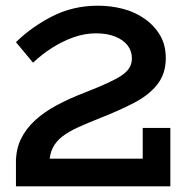

<svg xmlns="http://www.w3.org/2000/svg" viewBox="-20 -654 669 674"><path d="M36 0V-97H481V-205H578V0ZM562 -450Q562 -396 533 -358.5Q504 -321 451.5 -293.5Q399 -266 330 -239Q287 -222 254 -207Q221 -192 199 -175Q177 -158 165.5 -135.5Q154 -113 154 -84H36Q36 -130 53.5 -166Q71 -202 103 -231.5Q135 -261 180 -285Q225 -309 280 -330Q326 -348 357.5 -362.5Q389 -377 407.5 -389.5Q426 -402 434.5 -416.5Q443 -431 443 -449Q443 -475 428 -494.5Q413 -514 384.5 -525.5Q356 -537 317 -537Q278 -537 239.5 -523.5Q201 -510 165 -487.5Q129 -465 96 -434L36 -506Q90 -559 163 -596.5Q236 -634 324 -634Q369 -634 411.5 -623Q454 -612 488 -588Q522 -564 542 -530Q562 -496 562 -450Z"/></svg>

Font: BioRhyme SemiBold
Style: Regular
Weight: 600
Designer: Aoife Mooney
Foundry: Aoife Mooney Type
Version: Version 1.600;gftools[0.9.33]